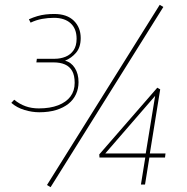

<svg xmlns="http://www.w3.org/2000/svg" viewBox="-20 -766 777 797"><path d="M27 -339 39 -352Q61 -334 86 -325Q111 -316 141 -316Q188 -316 221.5 -329Q255 -342 272.5 -365.5Q290 -389 290 -422Q290 -453 279.5 -471.5Q269 -490 249.5 -498.5Q230 -507 202 -507H131L133 -522H207Q231 -522 252 -530.5Q273 -539 285.5 -557.5Q298 -576 298 -605Q298 -647 273 -669.5Q248 -692 204 -692Q179 -692 154.5 -687.5Q130 -683 107 -672L100 -686Q118 -694 135 -699Q152 -704 169.5 -706Q187 -708 205 -708Q258 -708 286.5 -680Q315 -652 315 -608Q315 -570 296 -547.5Q277 -525 250 -514Q275 -508 290.5 -484Q306 -460 306 -425Q306 -398 295.5 -375Q285 -352 264.5 -335.5Q244 -319 213.5 -309.5Q183 -300 143 -300Q113 -300 81.5 -309.5Q50 -319 27 -339ZM190 11 175 2 643 -746 658 -737ZM393 -112 392 -125 633 -402 645 -395 602 -129H667L665 -112H600L582 0H565L583 -112ZM417 -129H585L624 -368Z"/></svg>

Font: Georama ExtraCondensed Thin Thin
Style: Italic
Weight: 250
Italic angle: -9°
Version: Version 1.001